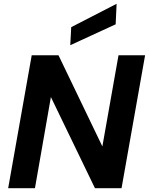

<svg xmlns="http://www.w3.org/2000/svg" viewBox="-20 -991 784 1011"><path d="M23 0 147 -700H288L519 -220L604 -700H744L620 0H480L248 -480L164 0ZM350 -753 355 -848 594 -971 589 -863Z"/></svg>

Font: DM Sans 18pt ExtraBold
Style: Italic
Weight: 800
Italic angle: -10°
Designer: Colophon Foundry, Jonny Pinhorn
Foundry: Colophon Foundry
Version: Version 4.004;gftools[0.9.30]